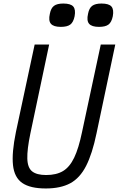

<svg xmlns="http://www.w3.org/2000/svg" viewBox="-20 -1052 672 1086"><path d="M239 14Q151 14 106 -17Q61 -48 53.5 -118Q46 -188 70 -305L176 -800H258L152 -298Q133 -207 134.5 -155Q136 -103 162 -82.5Q188 -62 241 -62Q299 -62 336.5 -84.5Q374 -107 399.5 -160Q425 -213 444 -305L550 -800H632L526 -298Q502 -182 467 -113.5Q432 -45 377.5 -15.5Q323 14 239 14ZM540 -900Q499 -900 484 -917.5Q469 -935 478 -974Q484 -1006 501.5 -1019Q519 -1032 554 -1032Q596 -1032 610.5 -1015Q625 -998 618 -960Q611 -926 593.5 -913Q576 -900 540 -900ZM324 -900Q283 -900 268 -917.5Q253 -935 262 -974Q268 -1006 285.5 -1019Q303 -1032 338 -1032Q380 -1032 394.5 -1015Q409 -998 402 -960Q395 -926 377.5 -913Q360 -900 324 -900Z"/></svg>

Font: Victor Mono Thin Medium
Style: Italic
Weight: 500
Italic angle: -12°
Monospace: yes
Version: Version 1.561;gftools[0.9.30]